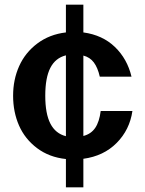

<svg xmlns="http://www.w3.org/2000/svg" viewBox="-20 -671 620 822"><path d="M262.2 130.9V9.8Q190.9 2.4 138.9 -36.6Q86.9 -75.7 61.5 -133.5Q36.1 -191.4 36.1 -261.2Q36.1 -330.1 62 -387.9Q87.9 -445.8 139.9 -484.9Q191.9 -523.9 262.2 -532.2V-650.9H336.9V-532.2Q418.9 -521 471.9 -470Q524.9 -418.9 543 -342.8H407.2Q398.4 -381.3 381.8 -403.6Q365.2 -425.8 336.9 -433.1V-88.9Q369.6 -97.2 387.5 -123.3Q405.3 -149.4 411.1 -195.8H546.9Q535.2 -115.2 479.5 -59.1Q423.8 -2.9 336.9 8.8V130.9ZM262.2 -87.9V-434.1Q217.3 -422.9 195.6 -380.6Q173.8 -338.4 173.8 -261.2Q173.8 -184.1 195.8 -141.6Q217.8 -99.1 262.2 -87.9Z"/></svg>

Font: Standard
Style: Bold
Weight: 400
Designer: Bryce Wilner
Version: Version 2.000;PS 2.0;hotconv 16.6.51;makeotf.lib2.5.65220 DE